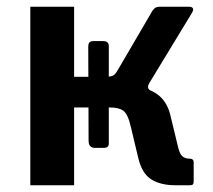

<svg xmlns="http://www.w3.org/2000/svg" viewBox="-20 -550 631 570"><path d="M262 -111Q243 -111 243 -132L242 -411Q242 -421 246 -424.5Q250 -428 259 -428H286Q303 -428 303 -413V-124Q303 -111 288 -111ZM70 0V-530H200V-322H318L367 -294Q418 -291 446.5 -270.5Q475 -250 485 -211L509 -112Q514 -92 522 -85.5Q530 -79 543 -79Q555 -79 555 -68V-11Q555 -5 552.5 -2.5Q550 0 543 0H501Q457 0 429 -17.5Q401 -35 390 -83L369 -171Q360 -211 346.5 -221Q333 -231 306 -231H200V0ZM293 -270V-322Q312 -322 318.5 -327.5Q325 -333 332 -346L429 -512Q433 -520 438.5 -525Q444 -530 455 -530H541Q550 -530 552.5 -525.5Q555 -521 550 -512L423 -303Q419 -296 419.5 -290.5Q420 -285 427 -281Z"/></svg>

Font: Libre Franklin SemiBold
Style: Regular
Weight: 600
Designer: Pablo Impallari, Rodrigo Fuenzalida, Nhung Nguyen
Foundry: Impallari Type
Version: Version 3.000